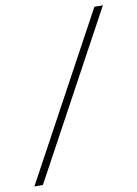

<svg xmlns="http://www.w3.org/2000/svg" viewBox="-127 -767 587 821"><g transform="rotate(-10 166.5 -357.0)"><path d="M-45 -1 341 -713H378L-8 -1Z"/></g></svg>

Font: Noto Sans Condensed ExtraLight
Style: Italic
Weight: 200
Width: 3
Italic angle: -12°
Designer: Monotype Design Team
Foundry: Monotype Imaging Inc.
Version: Version 2.013; ttfautohint (v1.8.4.7-5d5b)